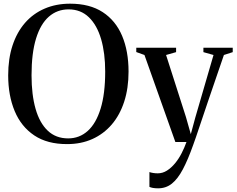

<svg xmlns="http://www.w3.org/2000/svg" viewBox="-20 -772 1286 1044"><path d="M345.5 11.5Q237.5 12 166.2 -35.8Q95 -83.5 59.8 -168Q24.5 -252.5 24.5 -362.5Q24.5 -453 48.2 -525Q72 -597 116.2 -647.8Q160.5 -698.5 222.8 -725.2Q285 -752 361 -752Q468 -752 538.5 -706Q609 -660 644 -577Q679 -494 679 -382.5Q679 -292.5 655.5 -219.8Q632 -147 587.8 -95.2Q543.5 -43.5 482.2 -16Q421 11.5 345.5 11.5ZM350.5 -19.5Q412 -19.5 457.2 -60.2Q502.5 -101 527.2 -181.8Q552 -262.5 552 -382.5Q552 -483 529.8 -559.2Q507.5 -635.5 463.2 -678.2Q419 -721 353 -721Q291 -721 245.8 -681.5Q200.5 -642 176 -562.5Q151.5 -483 151.5 -362.5Q151.5 -257 173.5 -180Q195.5 -103 239.8 -61.2Q284 -19.5 350.5 -19.5ZM840 252Q823.5 252 811.2 249.8Q799 247.5 792.5 244V163.5Q800 166.5 812.5 168.5Q825 170.5 837.5 170.5Q864.5 170.5 888 155.5Q911.5 140.5 931.8 116Q952 91.5 967.5 61.2Q983 31 994 0H933.5L765.5 -473L721 -489V-512.5H937.5V-488.5L883 -473L991 -136L1017.5 -42.5L1042 -133L1141 -473L1086 -488.5V-512.5H1245.5V-488.5L1197.5 -473Q1176 -409.5 1153.5 -344.8Q1131 -280 1110.8 -220Q1090.5 -160 1073.8 -110.2Q1057 -60.5 1045.8 -27.2Q1034.5 6 1030.5 16Q1002 96.5 974.2 148.8Q946.5 201 914.5 226.5Q882.5 252 840 252Z"/></svg>

Font: Merriweather 120pt Medium
Style: Regular
Weight: 500
Version: Version 2.100